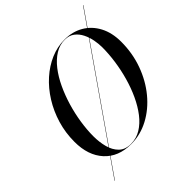

<svg xmlns="http://www.w3.org/2000/svg" viewBox="-252 -975 1220 1220"><g transform="rotate(-45 357.5 -365.0)"><path d="M60 100 707 -830H710L63 100ZM300 10Q185.5 10 120.2 -61.5Q55 -133 55 -255Q55 -337 77.5 -412Q100 -487 139.8 -550.5Q179.5 -614 232 -661Q284.5 -708 345.2 -734Q406 -760 470 -760Q541.5 -760 596.8 -727.8Q652 -695.5 683.5 -636Q715 -576.5 715 -495Q715 -392.5 682 -301.2Q649 -210 591.2 -140Q533.5 -70 458.5 -30Q383.5 10 300 10ZM300 8Q348.5 8 390 -17.2Q431.5 -42.5 465.2 -86.2Q499 -130 525.2 -186.5Q551.5 -243 569.2 -306.2Q587 -369.5 596 -433.2Q605 -497 605 -555Q605 -586 598.5 -621Q592 -656 576.5 -687.2Q561 -718.5 535 -738.2Q509 -758 470 -758Q424 -758 383.5 -732.8Q343 -707.5 309 -663.8Q275 -620 248.5 -563.5Q222 -507 203.2 -443.8Q184.5 -380.5 174.8 -316.8Q165 -253 165 -195Q165 -144 177 -97.5Q189 -51 218.5 -21.5Q248 8 300 8Z"/></g></svg>

Font: Bodoni Moda 96pt
Style: Italic
Weight: 400
Italic angle: -13°
Version: Version 2.004